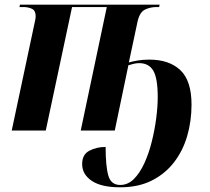

<svg xmlns="http://www.w3.org/2000/svg" viewBox="-20 -556 896 818"><path d="M492 242Q412 242 371 214.5Q330 187 330 143Q330 102 361 86Q392 70 430 70Q430 152 441.5 192Q453 232 492 232Q525 232 550.5 206.5Q576 181 595 139.5Q614 98 626.5 48Q639 -2 645.5 -52Q652 -102 652 -142Q652 -223 633 -255Q614 -287 573 -287Q562 -287 551 -284.5Q540 -282 527 -278L469 0H324L435 -526H287L175 0H30L128 -461Q132 -477 132 -487Q132 -511 116 -518.5Q100 -526 80 -526H63L65 -536H660L658 -526H647Q620 -526 597.5 -515Q575 -504 566 -464L529 -290Q547 -295 568.5 -298.5Q590 -302 616 -302Q701 -302 748.5 -257Q796 -212 796 -110Q796 -40 777.5 23.5Q759 87 721 136Q683 185 626 213.5Q569 242 492 242Z"/></svg>

Font: Noto Serif Display SemiCondensed
Style: Bold Italic
Weight: 700
Width: 4
Italic angle: -12°
Designer: Monotype Design Team
Foundry: Monotype Imaging Inc.
Version: Version 2.009